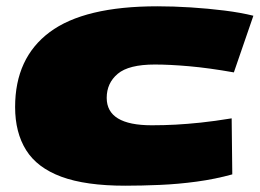

<svg xmlns="http://www.w3.org/2000/svg" viewBox="-20 -580 825 610"><path d="M378 10Q252 10 175 -18.5Q98 -47 63 -103Q28 -159 28 -240Q28 -396 138 -478Q248 -560 480 -560Q531 -560 586 -556.5Q641 -553 693 -546.5Q745 -540 785 -530L723 -350Q644 -364 581.5 -369.5Q519 -375 472 -375Q389 -375 354 -345.5Q319 -316 319 -269Q319 -182 462 -182Q501 -182 538 -184Q575 -186 618 -190.5Q661 -195 716 -204L718 -26Q664 -11 605 -3Q546 5 487.5 7.5Q429 10 378 10Z"/></svg>

Font: Georama ExtraExtended Black
Style: Italic
Weight: 900
Width: 8
Italic angle: -9°
Designer: Jean-Baptiste Levee
Foundry: Production Type
Version: Version 1.000